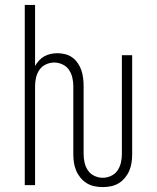

<svg xmlns="http://www.w3.org/2000/svg" viewBox="-20 -755 640 783"><path d="M399 8Q382 8 365 4.5Q348 1 333.5 -8Q319 -17 308 -30.5Q297 -44 290.5 -59.5Q284 -75 281.5 -92Q279 -109 279 -126V-404Q279 -421 275 -438.5Q271 -456 261 -470.5Q251 -485 234.5 -492.5Q218 -500 201 -500Q184 -500 167.5 -492.5Q151 -485 141 -470.5Q131 -456 127 -438.5Q123 -421 123 -404V0H81V-735H123V-486Q130 -498 139.5 -508.5Q149 -519 161 -525.5Q173 -532 186.5 -535Q200 -538 214 -538Q230 -538 246 -534Q262 -530 275 -520.5Q288 -511 297.5 -497Q307 -483 312 -468Q317 -453 319 -436.5Q321 -420 321 -404V-126Q321 -109 325 -91.5Q329 -74 339 -59.5Q349 -45 365.5 -37.5Q382 -30 399 -30Q416 -30 432.5 -37.5Q449 -45 459 -59.5Q469 -74 473 -91.5Q477 -109 477 -126V-530H519V-126Q519 -109 516.5 -92Q514 -75 507.5 -59.5Q501 -44 490 -30.5Q479 -17 464.5 -8Q450 1 433 4.5Q416 8 399 8Z"/></svg>

Font: Iosevka Curly XLtEx
Style: Regular
Weight: 200
Width: 7
Monospace: yes
Designer: Belleve Invis
Foundry: Belleve Invis
Version: Version 11.1.0; ttfautohint (v1.8.3)